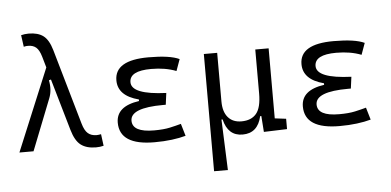

<svg xmlns="http://www.w3.org/2000/svg" viewBox="-59 -864 2463 1211"><g transform="rotate(-5 1172.0 -258.5)"><path d="M521.5 9.8Q460.9 9.8 425.3 -17.3Q389.6 -44.4 369.6 -114.3L274.9 -441.4L261.7 -437.5Q274.4 -375.5 253.9 -324.2L126 0H36.6L252.4 -520L232.4 -589.4Q220.2 -631.8 200.7 -648.7Q181.2 -665.5 149.9 -665.5Q143.6 -665.5 137 -665Q130.4 -664.6 122.1 -662.1L111.8 -736.3Q135.3 -742.2 159.7 -742.2Q218.3 -742.2 252.4 -716.6Q286.6 -690.9 305.7 -625L442.9 -147.9Q455.6 -103 476.6 -85Q497.6 -66.9 531.2 -66.9Q542.5 -66.9 559.6 -70.3L569.3 3.9Q545.9 9.8 521.5 9.8Z M891.6 9.8Q670.9 9.8 670.9 -133.3Q670.9 -236.8 816.4 -257.8V-267.6Q685.5 -301.8 685.5 -399.9Q685.5 -527.3 899.4 -527.3Q1035.2 -527.3 1094.7 -499L1068.4 -425.8Q1000 -452.6 910.2 -452.6Q772.9 -452.6 772.9 -380.4Q772.9 -302.2 992.2 -293.5L982.4 -219.7H965.8Q758.3 -219.7 758.3 -138.2Q758.3 -64.9 895.5 -64.9Q956.1 -64.9 995.8 -73.7Q1035.6 -82.5 1066.9 -91.3L1089.8 -13.7Q1051.3 -2.9 1001.5 3.4Q951.7 9.8 891.6 9.8Z M1449.2 9.8Q1356.4 9.8 1331.5 -96.2H1324.2L1336.9 224.6H1249.5V-517.6H1334V-210Q1334 -144.5 1364.3 -109.1Q1394.5 -73.7 1449.2 -73.7Q1511.7 -73.7 1543.5 -111.8Q1575.2 -149.9 1575.2 -239.3V-517.6H1659.7V-74.2L1731 -65.4V0L1584 4.9L1576.7 -96.2H1569.3Q1545.4 9.8 1449.2 9.8Z M2063.5 9.8Q1842.8 9.8 1842.8 -133.3Q1842.8 -236.8 1988.3 -257.8V-267.6Q1857.4 -301.8 1857.4 -399.9Q1857.4 -527.3 2071.3 -527.3Q2207 -527.3 2266.6 -499L2240.2 -425.8Q2171.9 -452.6 2082 -452.6Q1944.8 -452.6 1944.8 -380.4Q1944.8 -302.2 2164.1 -293.5L2154.3 -219.7H2137.7Q1930.2 -219.7 1930.2 -138.2Q1930.2 -64.9 2067.4 -64.9Q2127.9 -64.9 2167.7 -73.7Q2207.5 -82.5 2238.8 -91.3L2261.7 -13.7Q2223.1 -2.9 2173.3 3.4Q2123.5 9.8 2063.5 9.8Z"/></g></svg>

Font: Cascadia Mono SemiLight
Style: Regular
Weight: 350
Monospace: yes
Designer: Aaron Bell
Foundry: Saja Typeworks
Version: Version 2404.023; ttfautohint (v1.8.4)